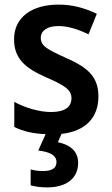

<svg xmlns="http://www.w3.org/2000/svg" viewBox="-20 -573 485 833"><path d="M319 133C319 80 280 54 231 44L247 8C351 -4 407 -62 407 -155C407 -243 356 -282 268 -321C182 -360 157 -374 157 -409C157 -440 185 -460 234 -460C275 -460 322 -445 364 -424L400 -513C348 -538 296 -553 234 -553C118 -553 41 -498 41 -403C41 -317 91 -277 179 -238C267 -200 290 -181 290 -147C290 -109 262 -87 201 -87C150 -87 87 -106 42 -131V-22C81 -3 124 7 178 9L146 80C195 86 225 100 225 130C225 157 205 169 167 169C149 169 129 167 113 162V231C130 236 155 240 184 240C270 240 319 200 319 133Z"/></svg>

Font: Noto Sans Lao Looped SemiCondensed SemiBold
Style: Regular
Weight: 600
Width: 4
Designer: Mark Frömberg, Ben Mitchell
Foundry: The Fontpad Ltd
Version: Version 1.002